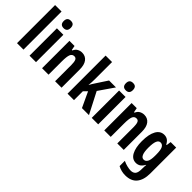

<svg xmlns="http://www.w3.org/2000/svg" viewBox="21 -1615 2709 2709"><g transform="rotate(45 1375.0 -260.5)"><path d="M189 0H60V-760H189Z M375 -761Q412 -761 428 -742Q444 -723 444 -687Q444 -614 375 -614Q305 -614 305 -687Q305 -761 375 -761ZM439 -546V0H310V-546Z M805 -556Q872 -556 910.5 -506.5Q949 -457 949 -362V0H820V-325Q820 -383 808 -412.5Q796 -442 764 -442Q722 -442 705.5 -402Q689 -362 689 -264V0H560V-546H662L675 -479H685Q703 -521 735.5 -538.5Q768 -556 805 -556Z M1197 -426Q1197 -388 1195.5 -359.5Q1194 -331 1191 -296H1192Q1206 -322 1214 -336.5Q1222 -351 1235 -369L1351 -546H1489L1332 -318L1496 0H1356L1249 -229L1197 -177V0H1068V-760H1197Z M1616 -761Q1653 -761 1669 -742Q1685 -723 1685 -687Q1685 -614 1616 -614Q1546 -614 1546 -687Q1546 -761 1616 -761ZM1680 -546V0H1551V-546Z M2046 -556Q2113 -556 2151.5 -506.5Q2190 -457 2190 -362V0H2061V-325Q2061 -383 2049 -412.5Q2037 -442 2005 -442Q1963 -442 1946.5 -402Q1930 -362 1930 -264V0H1801V-546H1903L1916 -479H1926Q1944 -521 1976.5 -538.5Q2009 -556 2046 -556Z M2446 -556Q2480 -556 2508 -539.5Q2536 -523 2562 -476H2570L2580 -546H2690V-31Q2690 99 2632 169.5Q2574 240 2456 240Q2379 240 2310 203V98Q2354 119 2395.5 128.5Q2437 138 2465 138Q2512 138 2536.5 110.5Q2561 83 2561 12V5Q2561 -15 2562 -35.5Q2563 -56 2565 -73H2561Q2534 -24 2504 -7Q2474 10 2440 10Q2363 10 2323 -65.5Q2283 -141 2283 -269Q2283 -405 2325 -480.5Q2367 -556 2446 -556ZM2484 -442Q2448 -442 2430.5 -399.5Q2413 -357 2413 -268Q2413 -101 2485 -101Q2520 -101 2540.5 -135.5Q2561 -170 2561 -253V-276Q2561 -368 2541.5 -405Q2522 -442 2484 -442Z"/></g></svg>

Font: Noto Sans Gujarati UI ExtraCondensed
Style: Bold
Weight: 700
Width: 2
Designer: Jelle Bosma - Monotype Design Team, Universal Thirst
Foundry: Monotype Imaging Inc.
Version: Version 2.106; ttfautohint (v1.8.4.7-5d5b)